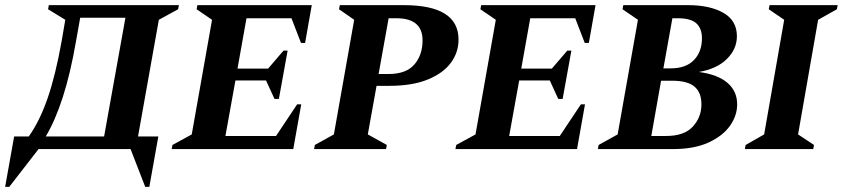

<svg xmlns="http://www.w3.org/2000/svg" viewBox="-69 -580 3279 747"><path d="M81 0 -33 147H-49L-14 -49H43Q86 -110 116.5 -198.5Q147 -287 171 -421L185 -503L118 -544L121 -560H627L624 -544L549 -503L468 -49H547L512 147H496L439 0ZM227 -421Q205 -294 175.5 -202.5Q146 -111 109 -49H336L419 -511H243Z M599 0 602 -16 677 -57 756 -503 696 -544 699 -560H1144L1118 -413H1102L1065 -509H890L855 -313H974L1034 -383H1050L1016 -195H999L966 -267H847L808 -51H1005L1087 -174H1103L1072 0Z M1153 0 1156 -16 1230 -57 1309 -503 1250 -544 1253 -560H1502Q1715 -560 1715 -426Q1715 -376 1685 -335.5Q1655 -295 1595 -270.5Q1535 -246 1445 -246H1396L1362 -57L1436 -16L1433 0ZM1443 -509 1404 -292H1442Q1511 -292 1543 -329Q1575 -366 1575 -423Q1575 -509 1473 -509Z M1703 0 1706 -16 1781 -57 1860 -503 1800 -544 1803 -560H2248L2222 -413H2206L2169 -509H1994L1959 -313H2078L2138 -383H2154L2120 -195H2103L2070 -267H1951L1912 -51H2109L2191 -174H2207L2176 0Z M2257 0 2260 -16 2334 -57 2413 -503 2353 -544 2356 -560H2608Q2693 -560 2745.5 -530Q2798 -500 2798 -439Q2798 -389 2759 -350.5Q2720 -312 2650 -300Q2724 -290 2761.5 -257.5Q2799 -225 2799 -174Q2799 -130 2771 -90.5Q2743 -51 2687.5 -25.5Q2632 0 2549 0ZM2568 -509H2547L2512 -314H2540Q2600 -314 2631 -346.5Q2662 -379 2662 -431Q2662 -469 2640.5 -489Q2619 -509 2568 -509ZM2545 -266H2503L2465 -51H2523Q2593 -51 2626.5 -87.5Q2660 -124 2660 -174Q2660 -220 2633 -243Q2606 -266 2545 -266Z M2829 0 2832 -16 2904 -57 2982 -503 2922 -544 2925 -560H3190L3187 -544L3114 -503L3036 -57L3098 -16L3095 0Z"/></svg>

Font: Spectral SC
Style: Bold Italic
Weight: 700
Italic angle: -10°
Designer: Jean-Baptiste Levee
Foundry: Production Type
Version: Version 2.001